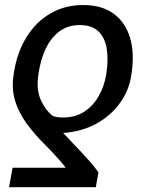

<svg xmlns="http://www.w3.org/2000/svg" viewBox="-20 -573 583 776"><path d="M367.2 183.6H16.6L30.8 105H245.6Q240.7 97.7 227.1 81.8Q213.4 65.9 196.5 47.6Q179.7 29.3 165 15.1Q120.1 -29.3 87.9 -73.5Q55.7 -117.7 41 -165.5Q26.4 -213.4 34.7 -268.6L36.1 -278.3Q48.8 -361.3 87.2 -423.1Q125.5 -484.9 184.1 -518.8Q242.7 -552.7 315.4 -552.7Q391.1 -552.7 438.7 -518.1Q486.3 -483.4 505.1 -421.9Q523.9 -360.4 512.2 -279.8L510.7 -269.5Q502.4 -211.4 468.5 -161.9Q434.6 -112.3 380.1 -79.3Q325.7 -46.4 255.9 -37.6Q247.1 -36.6 244.1 -36.4Q241.2 -36.1 235.4 -35.6Q252.9 -16.6 272.2 3.4Q291.5 23.4 310.3 43.5Q329.1 63.5 346.4 83.5Q363.8 103.5 377.9 123.5ZM408.7 -268.6 410.2 -278.3Q418.5 -334 411.1 -377.7Q403.8 -421.4 377.4 -446.5Q351.1 -471.7 302.2 -471.7Q254.9 -471.7 220.7 -446.5Q186.5 -421.4 165.5 -377.7Q144.5 -334 136.2 -278.3L134.8 -268.6Q126 -210 145.5 -167.7Q165 -125.5 194.3 -104Q203.6 -100.6 212.6 -99.4Q221.7 -98.1 233.9 -98.1Q284.7 -98.1 320.8 -121.8Q356.9 -145.5 378.9 -184.6Q400.9 -223.6 408.7 -268.6Z"/></svg>

Font: Inter
Style: Italic
Weight: 400
Italic angle: -9.3988°
Designer: Rasmus Andersson
Foundry: rsms
Version: Version 4.001;git-66647c0bb